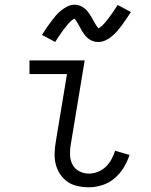

<svg xmlns="http://www.w3.org/2000/svg" viewBox="-20 -786 640 814"><path d="M357 8Q333 8 309.5 3Q286 -2 267.5 -14.5Q249 -27 236 -46Q223 -65 217 -87Q211 -109 211.5 -133.5Q212 -158 216 -182L264 -472H105V-530H339L280 -173Q276 -151 277 -128.5Q278 -106 287.5 -88Q297 -70 316 -60Q335 -50 357 -50Q376 -50 395 -57.5Q414 -65 428.5 -79Q443 -93 452.5 -110.5Q462 -128 468 -147L529 -129Q520 -101 504.5 -75.5Q489 -50 465.5 -30Q442 -10 413.5 -1Q385 8 357 8ZM397 -608Q392 -608 387 -608.5Q382 -609 377.5 -610.5Q373 -612 368.5 -614Q364 -616 360 -618.5Q356 -621 352.5 -624Q349 -627 346 -630Q343 -633 340 -637Q337 -641 334 -645Q331 -649 328.5 -653Q326 -657 324 -661Q322 -665 320 -668.5Q318 -672 315.5 -677Q313 -682 310 -686.5Q307 -691 305 -694.5Q303 -698 300 -702Q297 -706 295 -707Q293 -706 288.5 -703Q284 -700 279.5 -695.5Q275 -691 272 -688Q269 -685 266.5 -682Q264 -679 261.5 -675.5Q259 -672 256 -668.5Q253 -665 249.5 -660.5Q246 -656 243 -651.5Q240 -647 236.5 -642Q233 -637 229 -631.5Q225 -626 221.5 -620Q218 -614 214 -608L158 -638Q169 -656 179.5 -671Q190 -686 199.5 -698.5Q209 -711 217.5 -721Q226 -731 239 -741.5Q252 -752 266.5 -759Q281 -766 296 -766Q306 -766 315.5 -763Q325 -760 333 -754.5Q341 -749 347 -742.5Q353 -736 358.5 -728Q364 -720 368 -713Q372 -706 377.5 -696Q383 -686 387.5 -679Q392 -672 397 -666Q400 -667 404.5 -670Q409 -673 413.5 -677.5Q418 -682 420.5 -685Q423 -688 426 -691Q429 -694 431.5 -697.5Q434 -701 437 -704.5Q440 -708 443 -712.5Q446 -717 449.5 -721.5Q453 -726 456.5 -731Q460 -736 463.5 -741.5Q467 -747 471 -753Q475 -759 479 -765L535 -735Q523 -717 513 -702Q503 -687 493.5 -674.5Q484 -662 475 -652Q466 -642 453.5 -631.5Q441 -621 426.5 -614.5Q412 -608 397 -608Z"/></svg>

Font: Iosevka Slab Light Extended
Style: Italic
Weight: 300
Width: 7
Italic angle: -9°
Monospace: yes
Designer: Belleve Invis
Foundry: Belleve Invis
Version: Version 11.1.0; ttfautohint (v1.8.3)